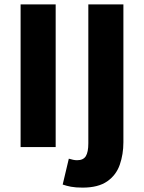

<svg xmlns="http://www.w3.org/2000/svg" viewBox="-20 -671 657 876"><path d="M74 0V-651H234V0ZM357 185Q325 185 304 181Q283 177 266 171L294 53Q305 56 313.5 58Q322 60 332 60Q360 60 371.5 41.5Q383 23 383 -17V-651H543V-22Q543 33 526.5 80.5Q510 128 469 156.5Q428 185 357 185Z"/></svg>

Font: Source Sans 3 ExtraLight ExtraBold
Style: Regular
Weight: 800
Version: Version 3.052;hotconv 1.1.0;makeotfexe 2.6.0